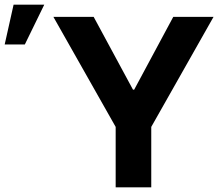

<svg xmlns="http://www.w3.org/2000/svg" viewBox="-207 -800 954 820"><path d="M21 -728 287 -258V0H439V-258L705 -728H533L366 -417H361L193 -728ZM-187 -610H-101L-18 -780H-149Z"/></svg>

Font: Wafeq
Style: Bold
Weight: 700
Designer: Rasmus Andersson & Azza Alameddine
Foundry: Google & TypeTogether
Version: Version 3.000;FEAKit 1.0